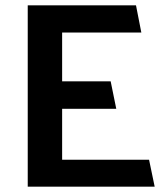

<svg xmlns="http://www.w3.org/2000/svg" viewBox="-20 -700 620 720"><path d="M560 0H84V-680H490L510 -578H213V-395H395L416 -292H213V-101H539Z"/></svg>

Font: Palanquin Dark
Style: Regular
Weight: 400
Designer: Pria Ravichandran
Version: Version 1.001